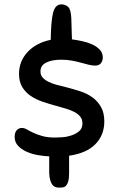

<svg xmlns="http://www.w3.org/2000/svg" viewBox="-20 -810 551 878"><path d="M309 -630Q332 -627 357 -621.5Q382 -616 402.5 -606.5Q423 -597 436.5 -582.5Q450 -568 450 -547Q450 -532 441.5 -521Q433 -510 415 -510Q402 -510 385.5 -514Q369 -518 349.5 -523.5Q330 -529 307.5 -533Q285 -537 260 -537Q218 -537 191.5 -524Q165 -511 165 -483Q165 -467 174.5 -456Q184 -445 200.5 -436.5Q217 -428 239.5 -422Q262 -416 287 -410Q318 -402 348.5 -392Q379 -382 403 -364.5Q427 -347 442 -320.5Q457 -294 457 -255Q457 -192 416 -150.5Q375 -109 296 -98V-19Q296 5 292.5 18Q289 31 283 38Q277 45 269 46.5Q261 48 251 48Q242 48 234 45.5Q226 43 220 35.5Q214 28 210 15Q206 2 205 -18V-95Q180 -96 152 -101Q124 -106 101 -116.5Q78 -127 62.5 -143.5Q47 -160 47 -184Q47 -204 56.5 -214.5Q66 -225 80 -225Q91 -225 103 -218Q115 -211 132 -203Q149 -195 173 -188Q197 -181 232 -181Q245 -181 266 -182.5Q287 -184 307.5 -191Q328 -198 342.5 -210.5Q357 -223 357 -246Q357 -264 347 -276.5Q337 -289 320 -298Q303 -307 280.5 -313.5Q258 -320 233 -327Q204 -335 174.5 -345Q145 -355 121 -371Q97 -387 82 -411.5Q67 -436 67 -472Q67 -530 106 -572Q145 -614 212 -628Q213 -712 222.5 -751Q232 -790 261 -790Q278 -790 291 -779Q304 -768 306 -728Z"/></svg>

Font: Sniglet
Style: Regular
Weight: 400
Designer: Haley Fiege
Foundry: Haley Fiege, Pablo Impallari, Brenda Gallo
Version: Version 2.000; ttfautohint (v0.95) -l 8 -r 50 -G 200 -x 14 -